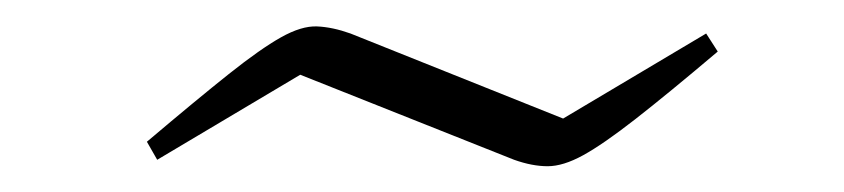

<svg xmlns="http://www.w3.org/2000/svg" viewBox="-20 -358 655 149"><path d="M102 -234 94 -248Q133 -281 157.5 -300.5Q182 -320 198 -329Q214 -338 226 -337.5Q238 -337 252 -332L417 -266L528 -332L537 -318Q498 -285 473 -265.5Q448 -246 432.5 -237.5Q417 -229 405 -229Q393 -229 379 -234L213 -300Z"/></svg>

Font: Piazzolla Thin Thin
Style: Italic
Weight: 250
Italic angle: -11.3°
Version: Version 2.005